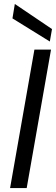

<svg xmlns="http://www.w3.org/2000/svg" viewBox="-20 -951 283 971"><path d="M31 0 154 -700H238L115 0ZM232 -741 43 -858 55 -931 243 -804Z"/></svg>

Font: DeepMind Sans
Style: Italic
Weight: 400
Italic angle: -10°
Designer: Jonny Pinhorn / Modifications: Colophon Foundry
Foundry: Colophon Foundry
Version: Version 1.002; ttfautohint (v1.8.2)